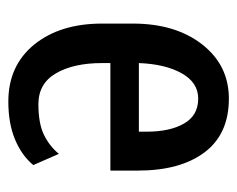

<svg xmlns="http://www.w3.org/2000/svg" viewBox="-76 -502 588 477"><g transform="rotate(90 218.5 -264.0)"><path d="M232.9 9.8Q143.6 9.8 91.3 -54.4Q39.1 -118.7 39.1 -222.7V-299.8Q39.1 -405.3 90.8 -471.7Q142.6 -538.1 225.6 -538.1Q313.5 -538.1 358.9 -477.8Q404.3 -417.5 404.3 -312V-243.7H137.2V-222.7Q137.2 -152.3 162.6 -108.6Q188 -64.9 239.3 -64.9Q286.1 -64.9 314.2 -78.1Q342.3 -91.3 362.8 -115.7L390.6 -52.2Q366.7 -23.4 326.9 -6.8Q287.1 9.8 232.9 9.8ZM225.6 -461.9Q185.5 -461.9 162.6 -420.9Q139.6 -379.9 137.2 -314.5H307.6V-334.5Q307.6 -391.6 287.4 -426.8Q267.1 -461.9 225.6 -461.9Z"/></g></svg>

Font: Franco
Style: Regular
Weight: 400
Designer: Google
Version: Version 1.200311; 2013